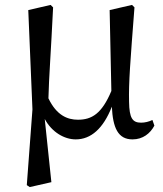

<svg xmlns="http://www.w3.org/2000/svg" viewBox="-20 -553 665 781"><path d="M600 -65C586 -58 569 -54 554 -54C519 -54 506 -72 505 -139C503 -216 510 -302 527 -523L517 -533L426 -512L433 -183C394 -90 353 -66 297 -66C254 -66 210 -84 177 -153C179 -239 187 -337 196 -523L186 -533L95 -512L112 -108L89 200L101 208L189 188L162 -69C191 -15 242 14 288 14C350 14 400 -30 435 -119C439 -33 460 14 519 14C561 14 591 -10 608 -42Z"/></svg>

Font: Source Han Serif JP Medium
Style: Regular
Weight: 500
Designer: Ryoko NISHIZUKA 西塚涼子 (kana & ideographs); Frank Grießhammer (Latin, Greek & Cyrillic); Wenlong ZHANG 张文龙 (bopomofo); San
Foundry: Adobe Systems Incorporated
Version: Version 1.001;PS 1.001;hotconv 16.6.54;makeotf.lib2.5.65590